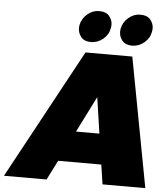

<svg xmlns="http://www.w3.org/2000/svg" viewBox="-61 -993 895 1046"><g transform="rotate(5 386.5 -469.5)"><path d="M523 -107H287L233 0H0L384 -708H640L773 0H539ZM498 -274 469 -471 370 -274ZM408 -767Q372 -767 354.5 -788.5Q337 -810 337 -836Q337 -844 338 -852Q345 -889 374 -914Q403 -939 439 -939Q477 -939 494.5 -917.5Q512 -896 512 -871Q512 -862 510 -852Q504 -816 474.5 -791.5Q445 -767 408 -767ZM633 -767Q597 -767 579.5 -788.5Q562 -810 562 -836Q562 -844 563 -852Q570 -889 599 -914Q628 -939 664 -939Q702 -939 719.5 -917.5Q737 -896 737 -871Q737 -862 735 -852Q729 -816 699.5 -791.5Q670 -767 633 -767Z"/></g></svg>

Font: Fz Poppins Black
Style: Italic
Weight: 900
Italic angle: -10°
Designer: Ninad Kale (Devanagari), Jonny Pinhorn (Latin)
Foundry: Indian Type Foundry
Version: Vit hóa bi Vntype.Com & FontZin.Com